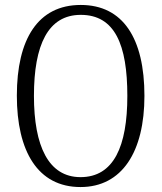

<svg xmlns="http://www.w3.org/2000/svg" viewBox="-20 -745 652 775"><path d="M305 10C473 10 563 -133 563 -358C563 -591 476 -725 306 -725C133 -725 48 -587 48 -359C48 -135 132 10 305 10ZM305 -30C176 -30 117 -155 117 -358C117 -564 174 -685 306 -685C444 -685 494 -564 494 -358C494 -154 439 -30 305 -30Z"/></svg>

Font: Noto Serif Hebrew Condensed Light
Style: Regular
Weight: 300
Width: 3
Designer: Monotype Design Team
Foundry: Monotype Imaging Inc.
Version: Version 2.004